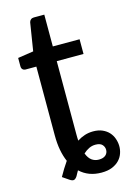

<svg xmlns="http://www.w3.org/2000/svg" viewBox="-128 -732 660 977"><g transform="rotate(-15 202.0 -244.0)"><path d="M286 114Q309.5 114 321.8 103Q334 92 334 75Q334 59.5 323.2 47.8Q312.5 36 287.5 36Q269.5 36 253.5 43.8Q237.5 51.5 223 65Q233 91 249 102.5Q265 114 286 114ZM208 -40Q208 -31 208.2 -22.8Q208.5 -14.5 209 -6.5Q228.5 -19 249.5 -25.8Q270.5 -32.5 294 -32.5Q321.5 -32.5 342 -23.5Q362.5 -14.5 376 0.2Q389.5 15 396.2 34Q403 53 403.5 72.5Q404 92 397.5 111.5Q391 131 376.5 146.5Q362 162 338.8 171.8Q315.5 181.5 282 181.5Q213.5 181.5 168.5 139Q164.5 145.5 161 152.2Q157.5 159 153.5 166Q145.5 178.5 136.8 181Q128 183.5 113.5 173.5L80.5 151Q91.5 131 102.8 112.8Q114 94.5 126 77.5Q113.5 49 107 14.2Q100.5 -20.5 100.5 -63V-425.5H44Q35 -425.5 28.8 -431.2Q22.5 -437 22.5 -448.5V-492L105 -504.5L128.5 -651.5Q130.5 -660 136.8 -665.2Q143 -670.5 153 -670.5H208V-503H349V-425.5H208Z"/></g></svg>

Font: Lato 2
Style: Regular
Weight: 600
Designer: Lukasz Dziedzic with Adam Twardoch and Botio Nikoltchev
Foundry: tyPoland Lukasz Dziedzic
Version: Version 2.015; 2015-08-06; http://www.latofonts.com/